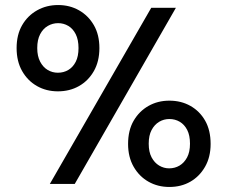

<svg xmlns="http://www.w3.org/2000/svg" viewBox="-20 -731 902 763"><path d="M178 0 581 -700H679L277 0ZM653 12Q607 12 570 -9Q533 -30 511 -68.5Q489 -107 489 -159Q489 -213 511 -251Q533 -289 570 -310Q607 -331 653 -331Q700 -331 737 -310Q774 -289 795.5 -251Q817 -213 817 -159Q817 -107 795 -68.5Q773 -30 736.5 -9Q700 12 653 12ZM652 -62Q675 -62 693.5 -73Q712 -84 723.5 -105.5Q735 -127 735 -160Q735 -193 724 -214.5Q713 -236 694.5 -247Q676 -258 653 -258Q631 -258 612.5 -247Q594 -236 582.5 -214.5Q571 -193 571 -160Q571 -127 582.5 -105.5Q594 -84 612.5 -73Q631 -62 652 -62ZM210 -368Q164 -368 127 -389Q90 -410 68 -448.5Q46 -487 46 -540Q46 -593 68 -631Q90 -669 127.5 -690Q165 -711 211 -711Q257 -711 294 -690Q331 -669 353 -631Q375 -593 375 -540Q375 -487 353 -448.5Q331 -410 294 -389Q257 -368 210 -368ZM210 -442Q233 -442 251.5 -453Q270 -464 281 -485.5Q292 -507 292 -540Q292 -573 281 -595Q270 -617 251.5 -628Q233 -639 211 -639Q189 -639 170 -628Q151 -617 139.5 -595Q128 -573 128 -540Q128 -508 139.5 -486Q151 -464 169.5 -453Q188 -442 210 -442Z"/></svg>

Font: DM Sans 9pt Medium
Style: Regular
Weight: 500
Version: Version 4.004;gftools[0.9.30]